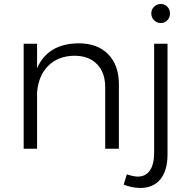

<svg xmlns="http://www.w3.org/2000/svg" viewBox="-20 -742 941 958"><path d="M814.9 -640.9Q801.8 -627 782.2 -627Q762.7 -627 748.8 -640.9Q734.9 -654.8 734.9 -674.8Q734.9 -694.8 748.8 -708.5Q762.7 -722.2 782.2 -722.2Q801.8 -722.2 814.9 -708.5Q828.1 -694.8 828.1 -674.8Q828.1 -654.8 814.9 -640.9ZM372.1 -525.9Q466.3 -525.9 519.8 -471.4Q573.2 -417 573.2 -321.8V0H504.9V-306.2Q504.9 -380.4 463.9 -422.1Q422.9 -463.9 350.1 -463.9Q269.5 -462.4 220.7 -413.6Q171.9 -364.7 165 -282.2V0H98.1V-523.9H165V-401.9Q219.2 -524.4 372.1 -525.9ZM749 20V-523.9H815.9V27.8Q815.9 109.4 779.8 153.1Q743.7 196.8 676.8 195.8Q634.3 194.3 597.2 179.2L612.8 127.9Q642.1 137.7 665 139.2Q706.1 139.6 727.5 109.1Q749 78.6 749 20Z"/></svg>

Font: Montserrat arm Light
Style: Regular
Weight: 300
Designer: Julieta Ulanovsky
Foundry: Julieta Ulanovsky
Version: Version 6.000;PS 006.000;hotconv 1.0.88;makeotf.lib2.5.64775